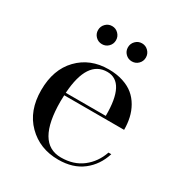

<svg xmlns="http://www.w3.org/2000/svg" viewBox="-158 -766 840 890"><g transform="rotate(30 262.5 -321.0)"><path d="M313 -569Q299 -583 299 -603Q299 -623 313 -637.2Q327 -651.5 347 -651.5Q367 -651.5 381 -637.2Q395 -623 395 -603Q395 -583 381 -569Q367 -555 347 -555Q327 -555 313 -569ZM153 -569Q139 -583 139 -603Q139 -623 153 -637.2Q167 -651.5 187 -651.5Q207 -651.5 221 -637.2Q235 -623 235 -603Q235 -583 221 -569Q207 -555 187 -555Q167 -555 153 -569ZM480 -135Q459.5 -69 408.5 -29.5Q357.5 10 279 10Q180 10 115 -55Q50 -120 50 -230Q50 -340.5 112.5 -405.2Q175 -470 274 -470Q316.5 -470 351 -458.8Q385.5 -447.5 408.2 -428.5Q431 -409.5 446.2 -382.8Q461.5 -356 468.2 -326Q475 -296 475 -262.5H154.5Q153.5 -240.5 153.5 -230Q153.5 -5 285 -5Q353 -5 399 -40.8Q445 -76.5 465 -135ZM274 -456.5Q167 -456.5 155 -276H369Q370.5 -456.5 274 -456.5Z"/></g></svg>

Font: Bodoni* 16pt
Style: Regular
Weight: 400
Version: Version 2.3